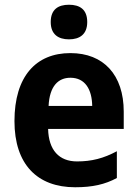

<svg xmlns="http://www.w3.org/2000/svg" viewBox="-20 -831 580 810"><path d="M271 -811C225 -811 194 -791 194 -738C194 -686 226 -665 271 -665C316 -665 348 -686 348 -738C348 -791 317 -811 271 -811ZM277 -607C132 -607 41 -509 41 -320C41 -138 137 -41 297 -41C370 -41 423 -53 473 -80V-193C417 -163 367 -150 305 -150C229 -150 185 -198 183 -287H502V-360C502 -515 417 -607 277 -607ZM277 -503C339 -503 368 -454 369 -384H185C189 -468 226 -503 277 -503Z"/></svg>

Font: Noto Sans Tamil UI SemiCondensed
Style: Bold
Weight: 700
Width: 4
Designer: Jelle Bosma - Monotype Design Team
Foundry: Monotype Imaging Inc.
Version: Version 2.004